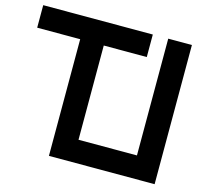

<svg xmlns="http://www.w3.org/2000/svg" viewBox="-101 -816 1006 933"><g transform="rotate(15 401.5 -350.0)"><path d="M752.9 0H221.2V-586.9H4.9V-700.2H556.2V-586.9H339.8V-112.8H633.8V-700.2H752.9Z"/></g></svg>

Font: Cakra Normal
Style: Regular
Weight: 400
Designer: Lucia Kollert, Vojtech Kollert
Foundry: OoM Type
Version: Version 1.000;Glyphs 3.1.1 (3148)